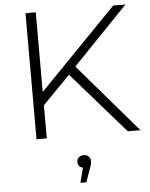

<svg xmlns="http://www.w3.org/2000/svg" viewBox="-62 -751 829 1062"><g transform="rotate(-5 352.5 -219.5)"><path d="M697 0H627L330 -340L177 -184V0H120V-700H177V-258L607 -700H675L369 -382ZM374 261H341L362 179Q334 172 334 145Q334 130 344.5 120Q355 110 372 110Q389 110 399.5 120.5Q410 131 410 145Q410 165 400 186Z"/></g></svg>

Font: Montserrat-Alt1 Light
Style: Regular
Weight: 300
Designer: Differentunic
Foundry: Differentunic
Version: Version 7.222